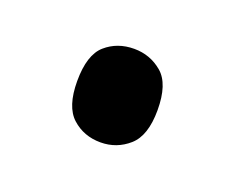

<svg xmlns="http://www.w3.org/2000/svg" viewBox="-41 -479 302 247"><g transform="rotate(20 110.0 -356.0)"><path d="M110 -292Q87 -292 71 -306.5Q55 -321 55 -356Q55 -392 71 -406Q87 -420 110 -420Q132 -420 148.5 -406Q165 -392 165 -356Q165 -321 148.5 -306.5Q132 -292 110 -292Z"/></g></svg>

Font: Noto Serif Condensed
Style: Regular
Weight: 400
Width: 3
Designer: Monotype Design Team
Foundry: Monotype Imaging Inc.
Version: Version 2.015